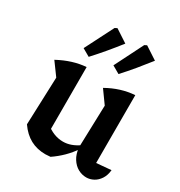

<svg xmlns="http://www.w3.org/2000/svg" viewBox="-182 -897 966 1032"><g transform="rotate(30 301.0 -380.5)"><path d="M510 -86 601 -94Q598 -61 583 -38Q568 -15 546.5 -3.5Q525 8 502 8Q475 8 450.5 -5.5Q426 -19 409 -46Q392 -73 388 -112L396 -376L340 -454Q423 -501 510 -507ZM281 8Q273 8 265 9Q257 10 250 10Q198 10 157 -12Q116 -34 84 -80L185 -141Q238 -96 298 -96Q347 -96 396 -131L399 -110Q374 -73 344.5 -44Q315 -15 281 8ZM84 -80 95 -376 38 -454Q125 -501 208 -507V-93ZM143 -587 233 -764 247 -771 325 -720Q293 -679 259 -638.5Q225 -598 190 -560ZM328 -587 417 -764 431 -771 509 -720Q477 -679 443.5 -638.5Q410 -598 375 -560Z"/></g></svg>

Font: Piazzolla Thin
Style: Bold
Weight: 700
Version: Version 2.005